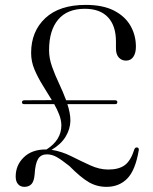

<svg xmlns="http://www.w3.org/2000/svg" viewBox="-20 -734 610 765"><path d="M42.5 -30.5Q42.5 -76 74.8 -107.2Q107 -138.5 162.5 -138.5Q164 -138.5 165.5 -138.5Q225 -176.5 224.5 -235.5Q224 -256 216 -277Q208 -298 196 -319H77Q67.5 -319 67.5 -326.5Q67.5 -334 77 -334.5L186.5 -335Q169 -364 150 -394.5Q131 -425 117.5 -456.8Q104 -488.5 104 -523Q104 -609 160.5 -661.8Q217 -714.5 321.5 -714.5Q390 -714.5 434.2 -691.8Q478.5 -669 500 -631.2Q521.5 -593.5 521.5 -548Q521.5 -522.5 511.2 -507.5Q501 -492.5 482 -492.5Q464.5 -492.5 453.2 -505Q442 -517.5 442 -541V-568.5Q442 -631.5 410.2 -665.2Q378.5 -699 318 -699Q248 -699 211.8 -656Q175.5 -613 175.5 -534Q175.5 -502 187.2 -468.8Q199 -435.5 215 -401.8Q231 -368 243.5 -334.5H438.5Q447.5 -334.5 447.5 -327Q447.5 -319 438.5 -319H248.5Q254 -302.5 257.2 -286Q260.5 -269.5 260.5 -253Q260 -220 241.5 -189.5Q223 -159 185.5 -137Q225 -131 263.5 -111.8Q302 -92.5 339 -75.5Q376 -58.5 411.5 -58.5Q453.5 -58.5 477.2 -76Q501 -93.5 515.5 -139.5Q518.5 -147 526 -146.5Q534 -145.5 533 -136Q519.5 -55.5 487 -22.5Q454.5 10.5 404.5 10.5Q365.5 10.5 333.2 -8.5Q301 -27.5 256.5 -72.5Q224.5 -98 205.5 -108.5Q186.5 -119 167 -119Q143 -119 131.8 -100.8Q120.5 -82.5 118 -39.5Q116 -12.5 105.8 -1Q95.5 10.5 77 10.5Q61.5 10.5 52 -0.2Q42.5 -11 42.5 -30.5Z"/></svg>

Font: Fraunces 72pt Light
Style: Regular
Weight: 300
Version: Version 1.000;[0bf87f6ff]